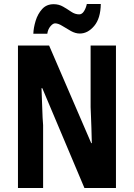

<svg xmlns="http://www.w3.org/2000/svg" viewBox="-20 -1008 670 962"><path d="M561 -66H403L192 -566H188Q191 -497 192 -457Q193 -417 196 -381V-66H70V-780H226L437 -291H440Q439 -337 438 -367.5Q437 -398 436 -421.5Q435 -445 434 -471V-780H561ZM147 -839Q148 -869 158.5 -903.5Q169 -938 191 -962.5Q213 -987 249 -987Q275 -987 296.5 -974.5Q318 -962 337 -949Q356 -936 377 -936Q391 -936 401 -952Q411 -968 415 -988H485Q484 -916 452 -878Q420 -840 380 -840Q358 -840 335.5 -852.5Q313 -865 292.5 -878Q272 -891 256 -891Q245 -891 232.5 -876Q220 -861 217 -839Z"/></svg>

Font: Noto Sans Malayalam UI ExtraCondensed
Style: Bold
Weight: 700
Width: 2
Designer: Jelle Bosma - Monotype Design Team
Foundry: Monotype Imaging Inc.
Version: Version 2.104; ttfautohint (v1.8.4.7-5d5b)